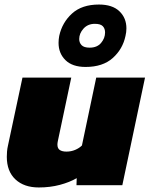

<svg xmlns="http://www.w3.org/2000/svg" viewBox="-20 -816 659 846"><path d="M357 -521Q299 -521 268.5 -551Q238 -581 238 -627Q238 -642 241 -658Q254 -717 297.5 -756.5Q341 -796 416 -796Q475 -796 506 -766.5Q537 -737 537 -691Q537 -683 536 -674.5Q535 -666 533 -658Q521 -600 477 -560.5Q433 -521 357 -521ZM375 -606Q408 -606 425.5 -627Q443 -648 443 -673Q443 -690 433 -700.5Q423 -711 398 -711Q367 -711 348 -690Q329 -669 329 -644Q329 -628 339.5 -617Q350 -606 375 -606ZM151 10Q86 10 48 -25.5Q10 -61 10 -125Q10 -136 11 -148.5Q12 -161 15 -174L79 -474H294L235 -195Q234 -191 233.5 -186.5Q233 -182 233 -179Q233 -162 243.5 -155Q254 -148 273 -148Q293 -148 311 -155.5Q329 -163 341 -175L404 -474H619L519 0H317L318 -31Q287 -13 244 -1.5Q201 10 151 10Z"/></svg>

Font: Kanit ExtraBold
Style: Italic
Weight: 800
Italic angle: -12°
Designer: Katatrad Team
Foundry: CadsonDemak
Version: Version 2.000; ttfautohint (v1.8.3)